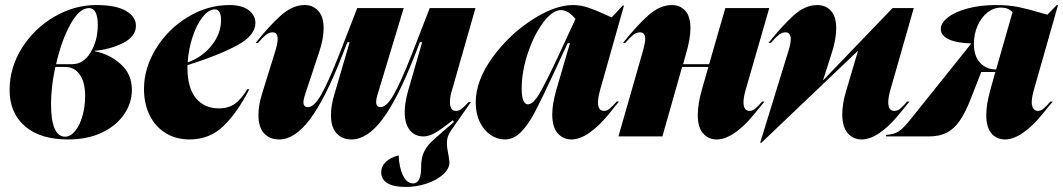

<svg xmlns="http://www.w3.org/2000/svg" viewBox="-20 -540 4208 760"><path d="M361 -520Q439 -520 478.5 -497Q518 -474 518 -438Q518 -396 468.5 -370.5Q419 -345 356 -339V-337Q415 -325 458.5 -285.5Q502 -246 502 -185Q502 -132 471 -87Q440 -42 383 -15Q326 12 250 12Q139 12 78.5 -40.5Q18 -93 18 -184Q18 -272 66.5 -349.5Q115 -427 194.5 -473.5Q274 -520 361 -520ZM238 1Q259 1 277.5 -21.5Q296 -44 306.5 -81.5Q317 -119 317 -160Q317 -215 295.5 -245Q274 -275 239 -275H199Q182 -196 182 -129Q182 1 238 1ZM266 -286Q311 -286 339 -333Q367 -380 367 -441Q367 -508 332 -508Q294 -508 258.5 -443.5Q223 -379 202 -286Z M888 -520Q938 -520 964.5 -499.5Q991 -479 991 -449Q991 -400 919.5 -361Q848 -322 722 -282V-273Q722 -192 755.5 -151.5Q789 -111 846 -111Q884 -111 909.5 -129Q935 -147 959 -187H967Q920 -95 865 -41.5Q810 12 730 12Q677 12 636 -13Q595 -38 572.5 -83.5Q550 -129 550 -188Q550 -270 597 -347Q644 -424 722.5 -472Q801 -520 888 -520ZM855 -461Q855 -482 848.5 -492.5Q842 -503 831 -503Q806 -503 782 -472.5Q758 -442 742 -393Q726 -344 723 -293Q781 -314 818 -360.5Q855 -407 855 -461Z M1186 -520Q1219 -520 1240 -497Q1261 -474 1261 -428Q1261 -386 1243 -333L1186 -161Q1181 -144 1181 -136Q1181 -116 1199 -116Q1223 -116 1251 -164.5Q1279 -213 1325 -330L1394 -508H1578L1473 -161Q1469 -148 1469 -137Q1469 -116 1486 -116Q1510 -116 1538 -164.5Q1566 -213 1612 -330L1681 -508H1862L1770 -186Q1761 -159 1761 -136Q1761 -101 1785 -101Q1797 -101 1807.5 -109.5Q1818 -118 1835 -136H1844L1805 -80L1791 -60Q1764 -23 1756.5 -8Q1749 7 1749 27Q1749 45 1755 73Q1759 97 1759 103Q1759 128 1734 150.5Q1709 173 1669 186.5Q1629 200 1585 200Q1538 200 1513.5 185Q1489 170 1489 142Q1489 118 1507.5 100.5Q1526 83 1558 75Q1560 124 1575.5 155Q1591 186 1615 186Q1647 186 1647 121Q1647 87 1657 64.5Q1667 42 1684 25Q1701 8 1744 -29L1777 -57L1772 -64Q1724 -26 1700.5 -13Q1677 0 1656 0Q1622 0 1602 -25Q1582 -50 1582 -96Q1582 -133 1595 -179L1651 -373H1642L1621 -319Q1554 -148 1494 -68Q1434 12 1371 12Q1334 12 1312 -12.5Q1290 -37 1290 -84Q1290 -123 1304 -168L1364 -373H1355L1334 -319Q1267 -148 1207 -68Q1147 12 1085 12Q1047 12 1025 -12.5Q1003 -37 1003 -84Q1003 -123 1017 -168L1071 -342Q1079 -369 1079 -387Q1079 -412 1059 -412Q1045 -412 1032 -401.5Q1019 -391 1001 -370H992Q1046 -438 1092 -479Q1138 -520 1186 -520Z M2194 -327 2258 -465Q2229 -500 2201 -500Q2167 -500 2130.5 -451.5Q2094 -403 2069.5 -330Q2045 -257 2045 -190Q2045 -127 2070 -127Q2090 -127 2115.5 -170Q2141 -213 2194 -327ZM2248 -520Q2277 -520 2306 -510.5Q2335 -501 2363.5 -488Q2392 -475 2401 -471L2445 -518H2450L2356 -186Q2347 -153 2347 -135Q2347 -101 2371 -101Q2383 -101 2393.5 -110Q2404 -119 2421 -138H2430Q2424 -130 2387 -85Q2350 -40 2312.5 -14Q2275 12 2242 12Q2209 12 2187.5 -12.5Q2166 -37 2166 -87Q2166 -127 2182 -184L2236 -369H2227L2205 -322Q2171 -248 2168 -242Q2122 -143 2096 -94Q2070 -45 2041.5 -16.5Q2013 12 1978 12Q1949 12 1922.5 -5.5Q1896 -23 1879.5 -56.5Q1863 -90 1863 -134Q1863 -220 1928 -310.5Q1993 -401 2084.5 -460.5Q2176 -520 2248 -520Z M2534 -386Q2534 -412 2513 -412Q2499 -412 2486 -401.5Q2473 -391 2455 -370H2446Q2501 -439 2546.5 -479.5Q2592 -520 2640 -520Q2672 -520 2692.5 -497.5Q2713 -475 2713 -428Q2713 -388 2697 -333L2684 -286H2787L2851 -508H3025L2932 -186Q2923 -155 2923 -136Q2923 -101 2947 -101Q2959 -101 2969.5 -110Q2980 -119 2997 -138H3006Q3000 -131 2963 -85.5Q2926 -40 2888 -14Q2850 12 2817 12Q2784 12 2763 -12Q2742 -36 2742 -85Q2742 -127 2758 -184L2784 -275H2680L2602 0H2428L2526 -342Q2534 -372 2534 -386Z M3215 -520Q3248 -520 3269 -497.5Q3290 -475 3290 -428Q3290 -384 3272 -329L3238 -223H3239L3513 -508H3597L3505 -186Q3496 -155 3496 -136Q3496 -101 3520 -101Q3533 -101 3543.5 -110Q3554 -119 3571 -138H3580Q3574 -131 3537 -85.5Q3500 -40 3462 -14Q3424 12 3391 12Q3357 12 3335.5 -13Q3314 -38 3314 -87Q3314 -130 3329 -179L3376 -338H3375L2994 25H2989L3102 -342Q3110 -367 3110 -386Q3110 -412 3089 -412Q3075 -412 3062 -401.5Q3049 -391 3031 -370H3022Q3077 -439 3122 -479.5Q3167 -520 3215 -520Z M3587 -71 3824 -367V-368Q3765 -370 3734.5 -385Q3704 -400 3704 -425Q3704 -449 3732 -471Q3760 -493 3810 -506.5Q3860 -520 3923 -520Q3973 -520 4012 -512Q4051 -504 4104 -488L4126 -482L4163 -520H4168L4073 -186Q4064 -155 4064 -136Q4064 -118 4071 -109.5Q4078 -101 4088 -101Q4100 -101 4110 -109.5Q4120 -118 4138 -138H4147Q4141 -131 4104 -85.5Q4067 -40 4029 -14Q3991 12 3958 12Q3925 12 3904.5 -12Q3884 -36 3884 -85Q3884 -126 3900 -184L3920 -255H3864L3825 -155Q3802 -95 3779 -62Q3756 -29 3727 -14.5Q3698 0 3657 0H3487V-6Q3519 -8 3537.5 -20Q3556 -32 3587 -71ZM3923 -265 3988 -492Q3970 -510 3943 -510Q3913 -510 3888.5 -490.5Q3864 -471 3849.5 -438Q3835 -405 3835 -366Q3835 -318 3859.5 -291.5Q3884 -265 3923 -265Z"/></svg>

Font: Nyght Serif Dark Italic
Style: Regular
Weight: 800
Italic angle: -16°
Designer: Maksym Kobuzan
Version: Version 0.400